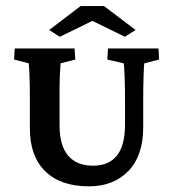

<svg xmlns="http://www.w3.org/2000/svg" viewBox="-20 -624 585 650"><path d="M29.8 -460H232.4L234.9 -422.4L185.1 -409.7Q184.1 -397.9 182.6 -368.7Q181.2 -339.4 181.6 -289.6V-202.1Q181.2 -131.8 210.4 -97.4Q239.7 -63 294.9 -63Q348.1 -63 375.7 -97.2Q403.3 -131.3 403.3 -203.6V-275.9Q403.3 -326.7 401.9 -365.7Q400.4 -404.8 398.4 -409.7L343.3 -422.4L345.7 -460H516.6L518.6 -422.4L468.8 -409.7Q467.3 -406.2 466.1 -368.9Q464.8 -331.5 464.8 -275.9V-191.9Q464.8 -97.2 414.8 -45.2Q364.7 6.8 281.2 6.8Q185.1 6.8 133.1 -44.2Q81.1 -95.2 81.1 -189.5V-289.6Q81.1 -341.8 79.6 -373.8Q78.1 -405.8 77.1 -409.7L27.8 -422.4ZM439 -522.5 402.8 -499.5 267.1 -565.9H318.4L182.6 -499.5L146.5 -522.5L252.9 -603.5H332Z"/></svg>

Font: Lateef SemiBold
Style: Regular
Weight: 600
Designer: SIL International
Foundry: SIL International
Version: Version 4.200